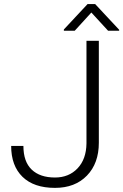

<svg xmlns="http://www.w3.org/2000/svg" viewBox="-20 -911 604 941"><path d="M403.8 -710.9H464.4V-211.4Q464.4 -110.4 406 -50.3Q347.7 9.8 249.5 9.8Q146 9.8 90.3 -44.4Q34.7 -98.6 34.7 -195.8H94.7Q94.7 -118.7 135.3 -79.8Q175.8 -41 249.5 -41Q317.4 -41 360.1 -85.9Q402.8 -130.9 403.8 -208ZM564 -765.1V-760.3H509.8L427.7 -849.6L346.2 -760.3H293V-766.6L409.2 -891.1H446.3Z"/></svg>

Font: RobotoInd Light
Style: Regular
Weight: 300
Designer: Google
Version: Version 2.001151; 2014